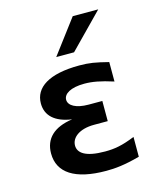

<svg xmlns="http://www.w3.org/2000/svg" viewBox="-121 -901 844 1001"><g transform="rotate(-15 301.0 -401.0)"><path d="M229 -629.9H325.2L504.9 -813.5H367.2ZM328.1 10.7C375 10.7 426.8 6.3 510.3 -16.6V-123.5C441.9 -95.7 399.9 -88.4 348.1 -88.4C240.7 -88.4 204.1 -119.6 204.1 -158.7C204.1 -202.1 249 -237.8 328.1 -237.8H401.9V-346.7H328.1C260.3 -346.7 221.2 -369.6 221.2 -401.4C221.2 -433.1 259.8 -458 334.5 -458C376 -458 420.9 -450.2 489.3 -428.2V-533.2C419.4 -550.8 387.7 -556.6 333.5 -556.6C169.4 -556.6 88.9 -502.9 88.9 -416.5C88.9 -350.6 135.3 -307.6 225.1 -294.9C124.5 -280.8 72.8 -231 72.8 -150.9C72.8 -46.9 159.2 10.7 328.1 10.7Z"/></g></svg>

Font: Hack
Style: Bold
Weight: 700
Monospace: yes
Designer: Christopher Simpkins
Foundry: Christopher Simpkins
Version: Version 2.010